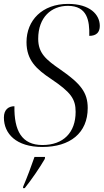

<svg xmlns="http://www.w3.org/2000/svg" viewBox="-21 -744 532 985"><path d="M196 10C338 10 429 -61 429 -190C429 -269 393 -315 289 -387C215 -438 175 -471 175 -545C175 -656 243 -714 327 -714C427 -714 439 -638 437 -560C474 -560 491 -579 491 -611C491 -669 441 -724 328 -724C195 -724 115 -639 115 -528C115 -435 166 -389 241 -339C342 -271 367 -237 367 -170C367 -64 304 0 197 0C90 0 51 -74 53 -199C23 -199 -1 -182 -1 -141C-1 -58 62 10 196 10ZM98 213 97 221H106C140 179 185 113 209 71L210 61H156C139 110 119 164 98 213Z"/></svg>

Font: Noto Serif Display SemiCondensed Light
Style: Italic
Weight: 300
Width: 4
Italic angle: -12°
Designer: Monotype Design Team
Foundry: Monotype Imaging Inc.
Version: Version 2.009